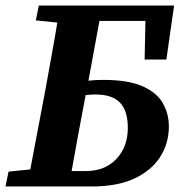

<svg xmlns="http://www.w3.org/2000/svg" viewBox="-22 -677 677 697"><path d="M285 -311Q273 -247 261 -183.5Q249 -120 238 -56H289Q359 -56 400.5 -100Q442 -144 442 -213Q442 -275 413.5 -304.5Q385 -334 325 -334Q317 -334 308 -333.5Q299 -333 289 -332ZM108 -603 119 -657H610L582 -461H503L506 -601H339L299 -384Q323 -387 353 -387Q442 -387 494 -364.5Q546 -342 568.5 -303.5Q591 -265 591 -218Q591 -157 559.5 -107.5Q528 -58 466 -29Q404 0 310 0H-2L9 -54L88 -62L142 -347Q153 -409 164.5 -471Q176 -533 186 -595Z"/></svg>

Font: Source Serif Pro
Style: Bold Italic
Weight: 700
Italic angle: -12°
Designer: Frank Grießhammer
Foundry: Adobe Systems Incorporated
Version: Version 3.001;hotconv 1.0.111;makeotfexe 2.5.65597